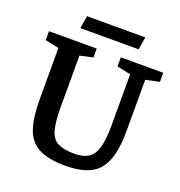

<svg xmlns="http://www.w3.org/2000/svg" viewBox="-144 -918 988 1055"><g transform="rotate(20 350.5 -390.5)"><path d="M353 16Q253 16 197 -13.5Q141 -43 119 -108Q97 -173 97 -278V-579L17 -596V-648H296V-596L220 -579V-278Q220 -190 233.5 -143.5Q247 -97 281.5 -80Q316 -63 377 -63Q431 -63 461 -83.5Q491 -104 504 -151Q517 -198 517 -278V-578L437 -595V-648H685V-595L605 -578V-278Q605 -202 592.5 -147Q580 -92 552 -55.5Q524 -19 475 -1.5Q426 16 353 16ZM173 -723 185 -797H526L514 -723Z"/></g></svg>

Font: Faustina SemiBold
Style: Regular
Weight: 600
Designer: Alfonso Garcia
Foundry: http://www.omnibus-type.com
Version: Version 1.200